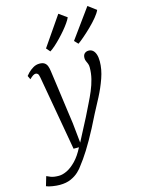

<svg xmlns="http://www.w3.org/2000/svg" viewBox="-205 -941 944 1275"><g transform="rotate(-15 267.0 -303.0)"><path d="M102 -474Q98.5 -494.5 92.5 -501Q86.5 -507.5 78 -507.5Q68.5 -507.5 58.8 -501Q49 -494.5 35 -481L23 -506.5Q27 -512.5 41 -526.8Q55 -541 75.2 -553.2Q95.5 -565.5 119 -565.5Q141.5 -565.5 153.8 -557Q166 -548.5 171.8 -533.5Q177.5 -518.5 180 -498.5Q186.5 -452 193 -405.2Q199.5 -358.5 205.8 -311.8Q212 -265 218.5 -218.5Q225 -172 231.5 -125.5L245.5 11L326 -143.5Q346 -185 365.5 -223.8Q385 -262.5 401 -300.5Q417 -338.5 426.5 -376.8Q436 -415 436 -456Q436 -470.5 431.5 -481.2Q427 -492 422.5 -501.8Q418 -511.5 418 -523Q418 -544.5 429.2 -554.5Q440.5 -564.5 456.5 -564.5Q474 -564.5 486 -554.2Q498 -544 504.5 -524.5Q511 -505 511 -477Q511 -422 490.2 -363Q469.5 -304 440.5 -248.2Q411.5 -192.5 387 -147Q364.5 -101 343.5 -61Q322.5 -21 303.2 12.8Q284 46.5 267 73.5Q250 100.5 235.2 121.5Q220.5 142.5 208.5 157.5Q195.5 177.5 173.5 198.2Q151.5 219 119.5 233.2Q87.5 247.5 42.5 247.5Q21 247.5 -6.5 243.2Q-34 239 -49 232L-30 167.5Q-22 172 -1.8 179.8Q18.5 187.5 52.5 187.5Q78 187.5 108.2 173Q138.5 158.5 170.2 126Q202 93.5 229.5 39H192.5ZM211 -625 188 -651.5 326.5 -853 381 -814Q374.5 -799 360.2 -778.5Q346 -758 327 -735.5Q308 -713 287.2 -691.5Q266.5 -670 246.8 -652.5Q227 -635 211 -625ZM404.5 -626 380.5 -651.5 526.5 -853 582.5 -811Q574 -791 551.8 -764Q529.5 -737 501 -709.2Q472.5 -681.5 446.2 -659Q420 -636.5 404.5 -626Z"/></g></svg>

Font: Merriweather 20pt Light
Style: Italic
Weight: 300
Italic angle: -7.8°
Version: Version 2.101